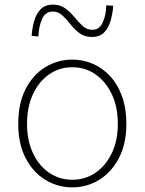

<svg xmlns="http://www.w3.org/2000/svg" viewBox="-20 -798 626 831"><path d="M293 13Q230 13 176.5 -19.5Q123 -52 91 -113.5Q59 -175 59 -262Q59 -351 91 -413Q123 -475 176.5 -507.5Q230 -540 293 -540Q340 -540 382.5 -521.5Q425 -503 457.5 -467.5Q490 -432 508.5 -380Q527 -328 527 -262Q527 -175 494.5 -113.5Q462 -52 409 -19.5Q356 13 293 13ZM293 -20Q349 -20 393.5 -50.5Q438 -81 464 -135.5Q490 -190 490 -262Q490 -335 464 -390Q438 -445 393.5 -476Q349 -507 293 -507Q237 -507 192.5 -476Q148 -445 122.5 -390Q97 -335 97 -262Q97 -190 122.5 -135.5Q148 -81 192.5 -50.5Q237 -20 293 -20ZM377 -638Q346 -638 324 -654.5Q302 -671 285 -693Q268 -715 250 -731.5Q232 -748 208 -748Q177 -748 162.5 -716.5Q148 -685 146 -640L117 -643Q119 -675 127.5 -706Q136 -737 155.5 -757.5Q175 -778 210 -778Q241 -778 263 -761.5Q285 -745 302.5 -723.5Q320 -702 338 -685.5Q356 -669 380 -669Q410 -669 424.5 -700.5Q439 -732 440 -775L470 -773Q468 -742 459.5 -711Q451 -680 432 -659Q413 -638 377 -638Z"/></svg>

Font: Noto Sans SC Thin Thin
Style: Regular
Weight: 250
Version: Version 2.004-H2;hotconv 1.0.118;makeotfexe 2.5.65603